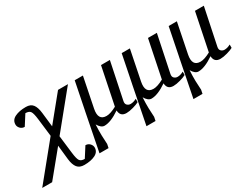

<svg xmlns="http://www.w3.org/2000/svg" viewBox="-96 -1005 2259 1745"><g transform="rotate(-30 1034.0 -132.5)"><path d="M644 -482 341 -110 363 75Q371 144 385.5 163.5Q400 183 437 183L504 78Q532 78 549.5 97Q567 116 567 138Q567 184 522 206.5Q477 229 407 229Q358 229 334 199Q310 169 303 108L287 -42L74 218H-30L273 -154L251 -339Q243 -408 228.5 -427.5Q214 -447 177 -447L110 -342Q82 -342 64.5 -361Q47 -380 47 -402Q47 -449 92.5 -471.5Q138 -494 208 -494Q257 -494 280.5 -464Q304 -434 311 -372L328 -222L540 -482Z M657 -194V-193L660 -208L715 -482H801L738 -169Q716 -56 805 -56Q846 -56 911 -91L991 -482H1084L1004 -97Q998 -69 1013 -55Q1028 -41 1048 -41Q1079 -41 1111 -59V-24Q1090 -12 1047.5 0Q1005 12 975 12Q910 12 907 -54Q811 12 744 12Q709 12 679 -39Q677 -11 676.5 21Q676 53 676.5 73.5Q677 94 679 125.5Q681 157 681 167L673 206H578Q592 139 657 -194Z M1150 -194V-193L1153 -208L1208 -482H1294L1231 -169Q1209 -56 1298 -56Q1339 -56 1404 -91L1484 -482H1577L1497 -97Q1491 -69 1506 -55Q1521 -41 1541 -41Q1572 -41 1604 -59V-24Q1583 -12 1540.5 0Q1498 12 1468 12Q1403 12 1400 -54Q1304 12 1237 12Q1202 12 1172 -39Q1170 -11 1169.5 21Q1169 53 1169.5 73.5Q1170 94 1172 125.5Q1174 157 1174 167L1166 206H1071Q1085 139 1150 -194Z M1643 -194V-193L1646 -208L1701 -482H1787L1724 -169Q1702 -56 1791 -56Q1832 -56 1897 -91L1977 -482H2070L1990 -97Q1984 -69 1999 -55Q2014 -41 2034 -41Q2065 -41 2097 -59V-24Q2076 -12 2033.5 0Q1991 12 1961 12Q1896 12 1893 -54Q1797 12 1730 12Q1695 12 1665 -39Q1663 -11 1662.5 21Q1662 53 1662.5 73.5Q1663 94 1665 125.5Q1667 157 1667 167L1659 206H1564Q1578 139 1643 -194Z"/></g></svg>

Font: Veleka
Style: Italic
Weight: 400
Italic angle: -12°
Designer: Stefan Peev, Context Ltd, 2016; SIL International, 1997-2014.
Foundry: Stefan Peev, Context Ltd, 2016
Version: Version 1.000